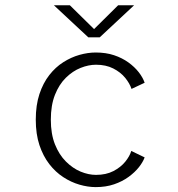

<svg xmlns="http://www.w3.org/2000/svg" viewBox="-20 -716 690 746"><path d="M352 11Q321.5 11 288.8 1.5Q256 -8 225.8 -27.8Q195.5 -47.5 171.5 -78.5Q147.5 -109.5 133.2 -152.2Q119 -195 119 -251Q119 -307.5 133.2 -350.5Q147.5 -393.5 171.5 -424.2Q195.5 -455 225.8 -474.2Q256 -493.5 288.8 -502.8Q321.5 -512 352 -512Q391.5 -512 423 -501.5Q454.5 -491 478.8 -473.5Q503 -456 519 -435.5Q535 -415 542 -394.5L491 -370.5Q484 -392 466.2 -413.8Q448.5 -435.5 420 -450Q391.5 -464.5 353 -464.5Q324 -464.5 293.2 -452.2Q262.5 -440 236 -414Q209.5 -388 193.5 -347.5Q177.5 -307 177.5 -251Q177.5 -195.5 193.5 -155.2Q209.5 -115 236 -88.5Q262.5 -62 293.2 -49.2Q324 -36.5 353 -36.5Q392 -36.5 420.5 -51.2Q449 -66 466.5 -87.5Q484 -109 490 -129.5L542 -104.5Q535.5 -86.5 519.8 -66.5Q504 -46.5 479.8 -28.8Q455.5 -11 423.5 0Q391.5 11 352 11ZM189.5 -695.5H251.5L345.5 -603L439 -695.5H501L367.5 -571H323Z"/></svg>

Font: Trispace Thin ExtraLight
Style: Regular
Weight: 250
Version: Version 1.210